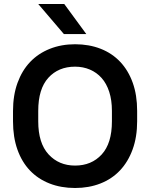

<svg xmlns="http://www.w3.org/2000/svg" viewBox="-20 -930 750 959"><path d="M355 9Q285 9 227.5 -13.5Q170 -36 129.5 -78.5Q89 -121 67 -183Q45 -245 45 -324V-376Q45 -454 67.5 -516Q90 -578 130.5 -620.5Q171 -663 228.5 -686Q286 -709 355 -709Q425 -709 482.5 -686.5Q540 -664 580.5 -621Q621 -578 643 -516.5Q665 -455 665 -376V-324Q665 -246 642.5 -184Q620 -122 579.5 -79Q539 -36 481.5 -13.5Q424 9 355 9ZM355 -103Q437 -103 488 -158.5Q539 -214 539 -324V-376Q539 -430 525.5 -471.5Q512 -513 487.5 -540.5Q463 -568 429 -582.5Q395 -597 355 -597Q272 -597 221.5 -541.5Q171 -486 171 -376V-324Q171 -215 222.5 -159Q274 -103 355 -103ZM171 -910H301L411 -760H299Z"/></svg>

Font: PT Root UI Web Bold
Style: Regular
Weight: 700
Designer: Vitaly Kuzmin
Foundry: ParaType Ltd.
Version: Version 1.000W